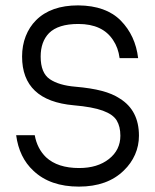

<svg xmlns="http://www.w3.org/2000/svg" viewBox="-20 -687 576 713"><path d="M424 -472Q419 -510 400 -538Q361 -598 271 -598Q196 -598 162 -564Q131 -532 131 -477Q131 -416 165 -393Q199 -370 260 -365Q318 -360 358 -349.5Q398 -339 425 -321Q496 -277 496 -183Q496 -146 481.5 -113Q467 -80 440 -54Q379 6 273 6Q166 6 104 -53Q51 -102 40 -185H109Q118 -135 151 -103Q194 -63 274 -63Q342 -63 384.5 -96.5Q427 -130 427 -183Q427 -217 413.5 -239.5Q400 -262 362 -276Q324 -290 254 -296Q62 -313 62 -477Q62 -518 75.5 -552.5Q89 -587 114 -612Q169 -667 270 -667H271Q374 -666 428.5 -610.5Q483 -555 493 -471H424Z"/></svg>

Font: Sulphur Point
Style: Regular
Weight: 400
Designer: Noponies / Dale Sattler
Foundry: Noponies
Version: Version 1.000; ttfautohint (v1.8)